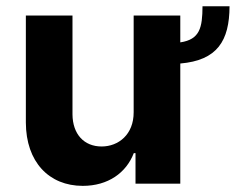

<svg xmlns="http://www.w3.org/2000/svg" viewBox="-20 -596 765 623"><path d="M724.8 -575.6H637.1C636.7 -506.7 628.9 -468 565 -458.5V-545.5H413.7V-232.2C414.1 -159.1 364 -120.7 309.7 -120.7C252.5 -120.7 215.6 -160.9 215.2 -225.1V-545.5H63.9V-198.2C64.3 -70.7 138.8 7.1 248.6 7.1C330.6 7.1 389.6 -35.2 414.1 -99.1H419.7V0H565V-389.9C685 -400.2 724.4 -463.4 724.8 -575.6Z"/></svg>

Font: Margiela Sans
Style: Bold
Weight: 700
Designer: Stefan Endress, Andreas Faust
Version: Version 1.100;FEAKit 1.0